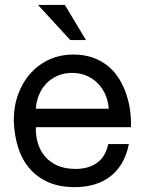

<svg xmlns="http://www.w3.org/2000/svg" viewBox="-20 -751 577 782"><path d="M504.9 -164.1Q496.1 -120.6 477.1 -87.6Q458 -54.7 429.7 -32.7Q401.4 -10.7 364.7 0.2Q328.1 11.2 284.2 11.2Q222.2 11.2 176.5 -9Q130.9 -29.3 100.1 -65.2Q69.3 -101.1 53.7 -150.9Q38.1 -200.7 36.1 -259.8Q36.1 -318.4 54.2 -367.7Q72.3 -417 104.7 -452.9Q137.2 -488.8 181.6 -508.8Q226.1 -528.8 278.8 -528.8Q324.7 -528.8 360.1 -515.6Q395.5 -502.4 422.1 -480Q448.7 -457.5 466.6 -427.7Q484.4 -397.9 495.1 -365.2Q505.9 -332.5 510.3 -298.3Q514.6 -264.2 513.2 -232.9H126Q125 -199.2 134 -168.5Q143.1 -137.7 162.8 -114.3Q182.6 -90.8 213.6 -76.9Q244.6 -63 287.1 -63Q341.3 -63 375.5 -87.9Q409.7 -112.8 420.9 -164.1ZM422.9 -308.1Q420.9 -338.4 409.4 -365Q397.9 -391.6 378.4 -411.4Q358.9 -431.2 332.3 -442.6Q305.7 -454.1 273.9 -454.1Q241.2 -454.1 214.6 -442.6Q188 -431.2 168.9 -411.1Q149.9 -391.1 138.9 -364.7Q127.9 -338.4 126 -308.1ZM244.1 -731 330.1 -587.9H266.1L134.8 -731Z"/></svg>

Font: XB Khoramshahr
Style: Regular
Weight: 400
Designer: Behnam
Foundry: Irmug
Version: Version 8.005 2009